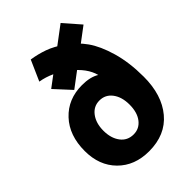

<svg xmlns="http://www.w3.org/2000/svg" viewBox="-255 -985 1115 1115"><g transform="rotate(-45 303.0 -427.5)"><path d="M147.5 -640.6 457 -873 544.9 -772.5 238.3 -542ZM30.3 -248Q30.3 -376 102.5 -453.1Q174.8 -530.3 290 -530.3Q357.4 -530.3 398.4 -504.9Q379.9 -577.1 298.8 -641.1Q217.8 -705.1 128.9 -719.7L184.6 -845.7Q236.3 -837.9 284.7 -820.8Q333 -803.7 388.7 -764.6Q444.3 -725.6 484.4 -669.4Q524.4 -613.3 551.3 -520.5Q578.1 -427.7 578.1 -310.5Q578.1 -161.1 503.4 -71.8Q428.7 17.6 293.9 17.6Q175.8 17.6 103 -55.7Q30.3 -128.9 30.3 -248ZM190.4 -254.9Q190.4 -193.4 219.7 -154.3Q249 -115.2 299.8 -115.2Q346.7 -115.2 376 -152.8Q405.3 -190.4 405.3 -254.9Q405.3 -317.4 376 -356.4Q346.7 -395.5 297.9 -395.5Q250 -395.5 220.2 -356Q190.4 -316.4 190.4 -254.9Z"/></g></svg>

Font: Gothic A1 Black
Style: Regular
Weight: 900
Version: Version 2.50